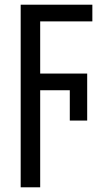

<svg xmlns="http://www.w3.org/2000/svg" viewBox="-20 -557 443 817"><path d="M151 240H68V-537H373V-466H151V-244H351V-44H277V-173H151Z"/></svg>

Font: Noto Sans Display Condensed
Style: Regular
Weight: 400
Width: 3
Designer: Monotype Design Team
Foundry: Monotype Imaging Inc.
Version: Version 2.003